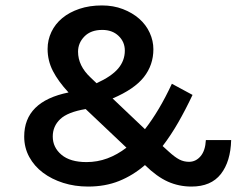

<svg xmlns="http://www.w3.org/2000/svg" viewBox="-20 -677 900 706"><path d="M830 -162Q828 -83 792 -37Q756 9 684 9Q638 9 597.5 -9Q557 -27 513 -70Q469 -32 418 -11.5Q367 9 304 9Q255 9 212.5 -4.5Q170 -18 138 -42Q106 -66 87.5 -100Q69 -134 69 -175Q69 -304 232 -337Q194 -378 174.5 -416Q155 -454 155 -497Q155 -530 169 -559.5Q183 -589 209 -610.5Q235 -632 272 -644.5Q309 -657 355 -657Q397 -657 432 -643.5Q467 -630 492 -608Q517 -586 530.5 -556.5Q544 -527 544 -496Q544 -438 509 -393.5Q474 -349 394 -315L513 -202Q566 -270 612 -369L688 -328Q662 -273 635 -226Q608 -179 578 -140L600 -120Q623 -99 639.5 -90.5Q656 -82 675 -82Q700 -82 717.5 -102.5Q735 -123 737 -162ZM174 -175Q174 -135 206 -108Q238 -81 298 -81Q338 -81 374.5 -94.5Q411 -108 445 -134L295 -276Q229 -265 201.5 -239Q174 -213 174 -175ZM439 -491Q439 -523 416 -545Q393 -567 356 -567Q314 -567 290.5 -543Q267 -519 267 -487Q267 -435 313 -392L335 -371Q390 -396 414.5 -425Q439 -454 439 -491Z"/></svg>

Font: Karla Tamil Upright
Style: Bold
Weight: 700
Designer: Jonathan Pinhorn
Foundry: Jonathan Pinhorn
Version: Version 1.001